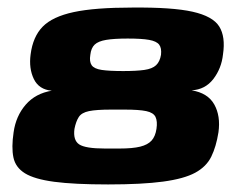

<svg xmlns="http://www.w3.org/2000/svg" viewBox="-20 -484 633 508"><path d="M266 4Q176 4 123.5 -3Q71 -10 46 -25.5Q21 -41 15.5 -67.5Q10 -94 16 -134Q22 -177 48 -207Q74 -237 117 -244Q83 -247 69.5 -275Q56 -303 61 -340Q67 -387 93 -413.5Q119 -440 175 -452Q231 -464 330 -464Q436 -465 489.5 -453Q543 -441 560 -414Q577 -387 570 -340Q566 -303 544.5 -275Q523 -247 487 -245Q530 -238 547 -207.5Q564 -177 558 -134Q552 -96 539 -69.5Q526 -43 496.5 -27Q467 -11 411.5 -3.5Q356 4 266 4ZM258 -91H296Q331 -91 351 -96Q371 -101 381 -112Q391 -123 394 -143Q397 -163 391.5 -174.5Q386 -186 367 -190Q348 -194 311 -194H273Q235 -194 215.5 -190Q196 -186 188.5 -174.5Q181 -163 177 -143Q173 -113 189.5 -102Q206 -91 258 -91ZM306 -296Q341 -296 362 -299Q383 -302 393 -311.5Q403 -321 406 -339Q408 -357 401 -366Q394 -375 374.5 -378.5Q355 -382 318 -382Q282 -382 261 -378.5Q240 -375 230.5 -366Q221 -357 219 -339Q216 -321 222.5 -311.5Q229 -302 249 -299Q269 -296 306 -296Z"/></svg>

Font: Genos Thin ExtraBold
Style: Italic
Weight: 800
Italic angle: -8°
Version: Version 1.010